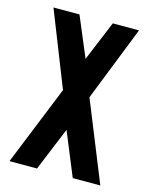

<svg xmlns="http://www.w3.org/2000/svg" viewBox="-107 -771 663 841"><g transform="rotate(15 224.0 -350.0)"><path d="M18 0 164 -361 30 -700H148L224 -519L299 -700H418L284 -361L430 0H305L224 -197L143 0Z"/></g></svg>

Font: Stick No Bills ExtraLight
Style: Bold
Weight: 700
Version: Version 2.000